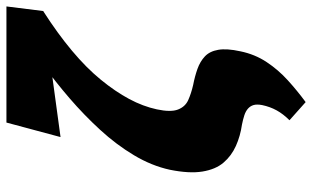

<svg xmlns="http://www.w3.org/2000/svg" viewBox="-202 -548 947 582"><g transform="rotate(-90 271.0 -257.5)"><path d="M252 196 197 147Q216 128 227 108Q238 88 243 64Q246 48 243 38Q240 28 232 21Q224 14 211.5 10Q199 6 184 3Q149 -2 119 -15.5Q89 -29 68.5 -53Q48 -77 41.5 -117Q35 -157 47 -216Q59 -271 91 -324.5Q123 -378 168 -427Q213 -476 263.5 -519.5Q314 -563 364 -599Q414 -635 456 -660L527 -599Q460 -556 408 -512.5Q356 -469 320 -425Q284 -381 261.5 -339Q239 -297 230 -255Q221 -213 229.5 -191Q238 -169 258 -160Q278 -151 304 -145Q330 -140 352.5 -132Q375 -124 390.5 -109.5Q406 -95 410.5 -69Q415 -43 406 -2Q397 42 373.5 77.5Q350 113 318 142Q286 171 252 196ZM146 -547 190 -711H542L528 -599Z"/></g></svg>

Font: Ysabeau Office Black
Style: Italic
Weight: 900
Italic angle: -12°
Designer: Christian Thalmann (Catharsis Fonts)
Version: Version 2.001;gftools[0.9.30]; featfreeze: tnum,lnum,ss02